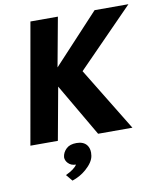

<svg xmlns="http://www.w3.org/2000/svg" viewBox="-95 -735 870 1036"><g transform="rotate(-10 340.0 -217.5)"><path d="M585.5 0H397.5L229.5 -288L177 0H26.5L143 -660H293.5L244 -390.5L494.5 -660H680L373.5 -347ZM217.5 225 188 189.5Q237 166.5 251 143Q224 143 208 125.5Q194.5 111 194.5 93Q197 66.5 218.5 46.5Q237.5 29 273.5 29Q311 29 329 51Q342.5 68 342.5 93.5L341 111Q335.5 145.5 294.5 181.5Q261.5 210.5 217.5 225Z"/></g></svg>

Font: Lucymar Sans
Style: Bold Italic
Weight: 700
Italic angle: -10°
Foundry: The League of Moveable Type (original font) / Main changes by Cristiano Sobral with portions from Mirco Monsees
Version: Version 2.00;August 30, 2020;FontCreator 13.0.0.2681 64-bit